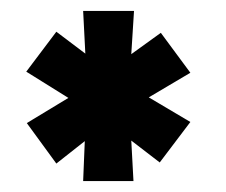

<svg xmlns="http://www.w3.org/2000/svg" viewBox="-20 -715 414 351"><path d="M132 -384 135 -457 83 -416 29 -490 105 -536 28 -584 83 -657 136 -617 132 -695H225L220 -616L274 -655L328 -582L252 -537L328 -492L272 -418L220 -458L224 -384Z"/></svg>

Font: AL Dynamic
Style: Bold
Weight: 700
Version: Version 1.000; ttfautohint (v1.8.2) -l 8 -r 50 -G 200 -x 14 